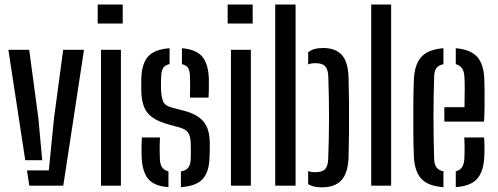

<svg xmlns="http://www.w3.org/2000/svg" viewBox="-20 -820 2199 848"><path d="M17 -600H109L149.5 -297.5L166.5 -112.5H91.5ZM99 -67.5H195.5L218.5 -297.5L259 -600H351L259.5 0H109.5Z M411.5 -716V-800H522V-716ZM426 0V-600H514V0Z M779 6.5V-63Q801.5 -66.5 811.8 -80Q822 -93.5 822.5 -120Q823 -141.5 823 -152.8Q823 -164 822.5 -183Q822 -215.5 812.8 -231.5Q803.5 -247.5 776.5 -256L719 -272Q658 -289.5 631.8 -321.2Q605.5 -353 604 -419Q603.5 -448 604 -470.5Q605.5 -537.5 633.5 -569.8Q661.5 -602 729 -607V-537Q709.5 -533 701 -520.2Q692.5 -507.5 692 -482Q691.5 -473.5 691 -459.8Q690.5 -446 691 -427.5Q692 -394 700 -373.5Q708 -353 738.5 -345L792.5 -331Q850.5 -316 878.5 -283.5Q906.5 -251 906.5 -186Q906.5 -169 906.5 -156.2Q906.5 -143.5 905.5 -126.5Q904 -61 875.5 -29.5Q847 2 779 6.5ZM819 -389Q820 -412 819.8 -439Q819.5 -466 819 -482.5Q818.5 -507 810.8 -519.8Q803 -532.5 783.5 -536.5V-607Q846 -602 873 -570.2Q900 -538.5 902.5 -472Q902.5 -464.5 902.5 -448.8Q902.5 -433 902.2 -416.2Q902 -399.5 901 -389ZM605.5 -128.5Q604 -175 606.5 -213H686.5Q685 -181.5 685.2 -159Q685.5 -136.5 686 -119.5Q687 -71 724 -63.5V6.5Q660.5 2 634.2 -30.2Q608 -62.5 605.5 -128.5Z M985.5 -716V-800H1096V-716ZM1000 0V-600H1088V0Z M1195.5 0V-800H1285.5V0ZM1341 -6.5V-64.5Q1353.5 -59.5 1373 -59.5Q1403.5 -59.5 1416 -73.2Q1428.5 -87 1429.5 -117.5Q1433 -208 1433.2 -294.2Q1433.5 -380.5 1430 -482Q1429 -512.5 1416.5 -526.8Q1404 -541 1373 -541Q1355 -541 1341 -535.5V-589.5Q1364.5 -608 1407 -608Q1461.5 -608 1489.5 -577.5Q1517.5 -547 1519.5 -476Q1521 -428.5 1521.5 -365.5Q1522 -302.5 1521.5 -238.5Q1521 -174.5 1519.5 -124Q1516.5 -53.5 1487 -23Q1457.5 7.5 1401.5 7.5Q1364 7.5 1341 -6.5Z M1619.5 0V-800H1707.5V0Z M1808 -128.5Q1806 -174.5 1805.5 -236Q1805 -297.5 1805.5 -360Q1806 -422.5 1808 -470Q1811.5 -537.5 1842 -569.8Q1872.5 -602 1938.5 -607V-536.5Q1916 -532 1907 -518.5Q1898 -505 1897.5 -482Q1894.5 -390 1894.5 -302.2Q1894.5 -214.5 1897.5 -119.5Q1898 -94 1907.8 -80.8Q1917.5 -67.5 1938.5 -63.5V6.5Q1870.5 2 1840.8 -30.5Q1811 -63 1808 -128.5ZM1942.5 -283V-346.5H2031.5Q2032.5 -388 2032.5 -428.2Q2032.5 -468.5 2031 -482Q2029 -527.5 1993 -536.5V-607Q2058 -601.5 2087 -569.5Q2116 -537.5 2119 -473Q2119.5 -461.5 2120 -430Q2120.5 -398.5 2120.2 -358.8Q2120 -319 2118 -283ZM1993 6.5V-63.5Q2029 -71.5 2031 -120Q2032 -135 2032 -159.8Q2032 -184.5 2030.5 -213H2118Q2119.5 -197 2119.8 -171Q2120 -145 2119 -128.5Q2116 -62.5 2087.2 -30.2Q2058.5 2 1993 6.5Z"/></svg>

Font: Big Shoulders Stencil Text Medium
Style: Regular
Weight: 500
Designer: Patric King
Foundry: XO Type Co
Version: Version 1.000